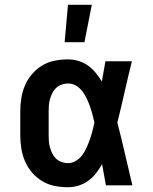

<svg xmlns="http://www.w3.org/2000/svg" viewBox="-20 -777 640 805"><path d="M265 8Q237 8 209 2.5Q181 -3 157 -17.5Q133 -32 114.5 -53.5Q96 -75 85 -100.5Q74 -126 69.5 -154Q65 -182 65 -210V-310Q65 -338 69.5 -366Q74 -394 85 -419.5Q96 -445 114.5 -466.5Q133 -488 157 -502.5Q181 -517 209 -522.5Q237 -528 265 -528Q287 -528 309 -521.5Q331 -515 349 -502Q367 -489 381.5 -471.5Q396 -454 407 -435Q411 -456 414.5 -477.5Q418 -499 422 -520H533Q517 -456 502.5 -391.5Q488 -327 472 -263Q489 -198 504 -132Q519 -66 535 0H424Q420 -22 416 -44.5Q412 -67 408 -89Q397 -69 383 -51Q369 -33 350.5 -19.5Q332 -6 310 1Q288 8 265 8ZM265 -93Q283 -93 299 -103Q315 -113 325.5 -127.5Q336 -142 343.5 -159Q351 -176 357 -193Q363 -210 367.5 -227.5Q372 -245 376 -263Q372 -280 367.5 -297.5Q363 -315 357 -331.5Q351 -348 343.5 -364Q336 -380 325 -394.5Q314 -409 298.5 -418Q283 -427 265 -427Q252 -427 239 -422.5Q226 -418 216 -409Q206 -400 200 -388Q194 -376 190 -363Q186 -350 185 -336.5Q184 -323 184 -310V-210Q184 -197 185 -183.5Q186 -170 190 -157Q194 -144 200 -132Q206 -120 216 -111Q226 -102 239 -97.5Q252 -93 265 -93ZM251 -600 265 -757H365L334 -600Z"/></svg>

Font: Iosevka Book
Style: Bold
Weight: 700
Designer: Belleve Invis
Foundry: Belleve Invis
Version: Version 28.0.7; ttfautohint (v1.8.3)